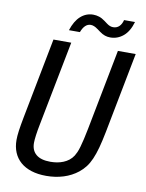

<svg xmlns="http://www.w3.org/2000/svg" viewBox="-98 -969 798 1053"><g transform="rotate(10 301.0 -443.0)"><path d="M217.8 -794.4Q234.9 -847.7 265.1 -874.5Q295.4 -901.4 335 -901.4Q351.6 -901.4 367.7 -896.2Q383.8 -891.1 400.9 -878.4L418 -865.7Q435.5 -852.5 453.1 -852.5Q473.6 -852.5 487.1 -865.7Q500.5 -878.9 505.9 -901.4H566.9Q551.3 -847.2 519.5 -820.8Q487.8 -794.4 447.3 -794.4Q431.6 -794.4 417.7 -799.1Q403.8 -803.7 387.7 -815.4L371.1 -827.6L370.1 -828.1Q349.1 -843.8 331.1 -843.8Q297.4 -843.8 278.8 -794.4ZM233.4 14.2Q186.5 14.2 150.4 2.7Q114.3 -8.8 89.6 -30.3Q64.9 -51.8 52 -82.5Q39.1 -113.3 39.1 -151.9Q39.1 -173.3 43.2 -203.6Q47.4 -233.9 56.2 -279.8L143.1 -729H242.2L154.8 -279.8Q154.3 -276.9 154.1 -275.9Q153.8 -274.9 153.6 -273.4Q153.3 -272 152.8 -269.3Q152.3 -266.6 150.9 -259.8Q143.6 -223.6 139.9 -195.8Q136.2 -168 136.2 -152.3Q136.2 -110.8 162.8 -88.4Q189.5 -65.9 242.2 -65.9Q260.3 -65.9 278.6 -68.8Q296.9 -71.8 313.7 -78.6Q330.6 -85.4 344.7 -96.4Q358.9 -107.4 369.1 -123.5Q374.5 -132.3 379.9 -144.3Q385.3 -156.2 391.1 -176.3Q396.5 -194.8 402.6 -221.2Q408.7 -247.6 415 -279.8L502 -729H601.1L514.2 -279.8Q503.9 -227.5 493.7 -189.9Q483.4 -152.3 471.2 -124.5Q459 -96.7 443.8 -77.1Q428.7 -57.6 409.2 -42Q373.5 -13.7 328.9 0.2Q284.2 14.2 233.4 14.2Z"/></g></svg>

Font: Hack
Style: Italic
Weight: 400
Italic angle: -11°
Monospace: yes
Designer: Christopher Simpkins
Foundry: Christopher Simpkins
Version: Version 2.019; ttfautohint (v1.4.1) -l 4 -r 80 -G 350 -x 0 -